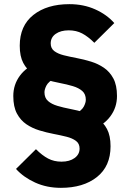

<svg xmlns="http://www.w3.org/2000/svg" viewBox="-20 -735 627 924"><path d="M425 -114 342 -186Q374 -204 383.5 -222.5Q393 -241 393 -255Q393 -282 376 -297Q359 -312 330.5 -320.5Q302 -329 268 -335.5Q234 -342 200 -352Q166 -362 137.5 -381Q109 -400 92 -432Q75 -464 75 -515Q75 -611 140.5 -663Q206 -715 314 -715Q382 -715 438 -690Q494 -665 530 -624L434 -529Q404 -559 375.5 -574Q347 -589 311 -589Q272 -589 248 -572Q224 -555 224 -526Q224 -502 241.5 -489Q259 -476 287 -469Q315 -462 349.5 -455.5Q384 -449 418 -438.5Q452 -428 480 -409Q508 -390 525.5 -357.5Q543 -325 543 -273Q543 -218 511 -175Q479 -132 425 -114ZM273 169Q205 169 149 143.5Q93 118 57 78L153 -17Q183 13 211.5 28Q240 43 276 43Q315 43 339 25.5Q363 8 363 -20Q363 -44 345.5 -57Q328 -70 300 -77Q272 -84 238 -90.5Q204 -97 169.5 -107.5Q135 -118 107 -137Q79 -156 61.5 -188.5Q44 -221 44 -273Q44 -328 76 -371Q108 -414 162 -432L245 -360Q213 -342 203.5 -323.5Q194 -305 194 -291Q194 -264 211 -249Q228 -234 256.5 -225.5Q285 -217 319 -210.5Q353 -204 387 -194Q421 -184 449.5 -165Q478 -146 495 -114Q512 -82 512 -31Q512 65 446.5 117Q381 169 273 169Z"/></svg>

Font: SUSE Thin ExtraBold
Style: Regular
Weight: 800
Version: Version 1.000